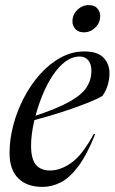

<svg xmlns="http://www.w3.org/2000/svg" viewBox="-20 -724 450 754"><path d="M354 -197.5Q321.5 -116 287.5 -70.8Q253.5 -25.5 218.5 -7.8Q183.5 10 147 10Q85.5 10 51.5 -24Q17.5 -58 17.5 -123Q17.5 -176.5 32.2 -232.5Q47 -288.5 74 -340.2Q101 -392 137.8 -433Q174.5 -474 218.5 -498Q262.5 -522 311.5 -522Q363.5 -522 386.8 -497.2Q410 -472.5 410 -436.5Q410 -415 403.8 -392.2Q397.5 -369.5 382.5 -347.5Q364 -336 322 -319.2Q280 -302.5 225.5 -284.8Q171 -267 115 -252.5Q102 -195.5 102 -152.5Q102 -99.5 121 -77Q140 -54.5 176.5 -54.5Q218 -54.5 261 -85.2Q304 -116 348.5 -198.5ZM293 -502Q263 -502 236.2 -481.8Q209.5 -461.5 187 -427.5Q164.5 -393.5 147.5 -352.2Q130.5 -311 119.5 -269.5Q207 -298.5 254.8 -325.8Q302.5 -353 320.8 -382.2Q339 -411.5 339 -446Q339 -471.5 327 -486.8Q315 -502 293 -502ZM309.5 -597Q287.5 -597 276 -610Q264.5 -623 264.5 -640Q264.5 -666.5 283.8 -685.2Q303 -704 329 -704Q351 -704 362.2 -691.2Q373.5 -678.5 373.5 -661Q373.5 -634.5 354.2 -615.8Q335 -597 309.5 -597Z"/></svg>

Font: Newsreader Display
Style: Italic
Weight: 400
Italic angle: -17°
Designer: Hugues Gentile
Foundry: Production Type
Version: Version 1.001